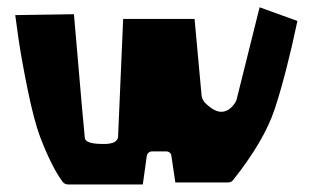

<svg xmlns="http://www.w3.org/2000/svg" viewBox="-20 -484 841 516"><path d="M21 -443.4 178.7 -445.8Q206.1 -126 208 -112.8Q210.4 -95.7 265.6 -97.2Q275.4 -97.7 282 -99.9Q288.6 -102.1 291.5 -105Q294.4 -107.9 295.9 -111.1Q297.4 -114.3 297.4 -116.2V-118.2L311 -433.1H502.9L521.5 -230Q522.5 -215.3 533.2 -205.6Q556.2 -183.6 574.7 -183.6Q596.2 -183.6 612.3 -208.5Q615.7 -213.9 616.2 -217.8L677.7 -464.4L779.3 -427.7Q749.5 -286.1 718.3 -190.9Q689.5 -104.5 606.4 0Q601.1 6.3 592.8 6.3H451.2L440.4 -66.4Q439.9 -70.8 436 -74Q432.1 -77.1 427.7 -77.1H388.7Q383.3 -77.1 379.2 -73.5Q375 -69.8 374.5 -64.9L363.8 11.7H163.1Q153.3 11.7 147.9 3.9Q119.6 -33.7 87.9 -115.7Q71.8 -158.7 54.9 -240.5Q38.1 -322.3 29.3 -382.8Z"/></svg>

Font: Some Time Later
Style: Regular
Weight: 400
Version: Version 003.300